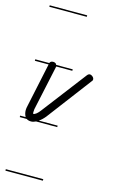

<svg xmlns="http://www.w3.org/2000/svg" viewBox="-121 -589 521 876"><g transform="rotate(15 139.5 -151.5)"><path d="M177 -280H101Q101 -279 100.5 -277.5Q100 -276 100 -275L55 -66Q54 -57 54 -51Q54 -48 55 -44Q62 -44 70.5 -51Q79 -58 87 -69L246 -277Q252 -285 259 -285Q266 -285 272.5 -279Q279 -273 279 -266Q279 -260 274 -256L116 -47Q102 -30 88 -21H177V-14H77Q65 -8 55 -8Q41 -8 33 -14H0V-21H26Q18 -35 18 -52Q18 -61 21 -73L65 -280H0V-287H66Q70 -297 82 -297Q91 -297 96 -292Q98 -289 99 -287H177ZM177 -535H0V-542H177ZM177 239H0V232H177Z"/></g></svg>

Font: Gruenewald VA 1. Klasse
Style: Regular
Weight: 400
Designer: Peter Wiegel
Foundry: Peter Wiegel, nach dem Schriftentwurf von Dr. H. Gr¸newald
Version: Version 0.007